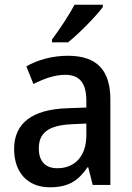

<svg xmlns="http://www.w3.org/2000/svg" viewBox="-20 -786 560 816"><path d="M417 -756V-766H297C273 -721 233 -661 201 -618V-606H269C315 -642 389 -718 417 -756ZM269 -549C201 -549 139 -531 92 -504L122 -429C166 -451 211 -468 257 -468C315 -468 347 -437 347 -358V-329L266 -326C116 -321 40 -262 40 -153C40 -51 99 10 192 10C270 10 312 -17 352 -75H355L374 0H449V-364C449 -488 391 -549 269 -549ZM284 -258 347 -261V-211C347 -119 295 -71 224 -71C176 -71 145 -97 145 -155C145 -219 182 -253 284 -258Z"/></svg>

Font: Noto Sans Thai Looped SemiCondensed Medium
Style: Regular
Weight: 500
Width: 4
Designer: Sasikarn Vongin, Ben Mitchell
Foundry: The Fontpad Ltd
Version: Version 1.001